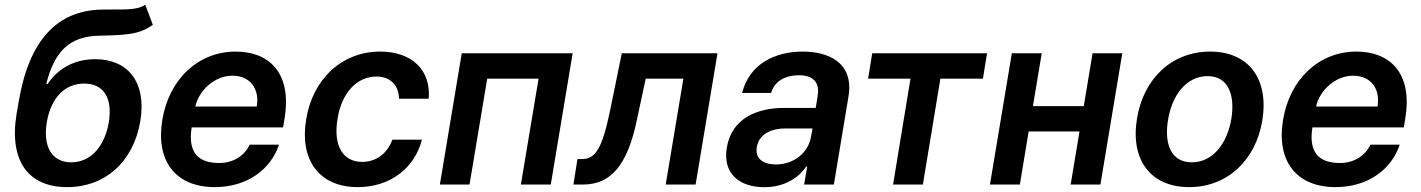

<svg xmlns="http://www.w3.org/2000/svg" viewBox="-20 -767 5908 798"><path d="M615.1 -664.1 583.8 -747.2C546.2 -721.9 489.3 -729 405.9 -727.3C217.7 -724.8 100.5 -600.1 57.5 -343.4L49 -294.4C16.3 -94.8 100.1 10.7 259.2 10.7C417.6 10.7 534.8 -95.2 563.2 -263.5C590.2 -427.2 510.3 -521 375.7 -521C291.9 -521 223.7 -485.1 178.3 -418.3H172.2C207 -554.3 268.8 -615.8 391.7 -618.6C500 -621.1 560.7 -622.9 615.1 -664.1ZM174.7 -259.9C192.1 -361.5 250.4 -419.7 329.9 -419.7C409.4 -419.7 448.5 -361.5 432.5 -259.9C414.8 -156.6 355.8 -92.3 276.3 -92.3C196 -92.3 157.3 -157 174.7 -259.9Z M872.9 10.7C1006.7 10.7 1105.5 -62.5 1139.6 -165.8H1017.8C995.4 -117.5 947.1 -89.5 891.3 -89.5C805 -89.5 759.9 -131.4 776.6 -237.6H1156.6L1163 -277C1193.9 -468.4 1094.1 -552.6 959.9 -552.6C804 -552.6 682.5 -437.9 654.8 -269.5C626.1 -98.7 708.8 10.7 872.9 10.7ZM791.9 -324.2C805.8 -389.9 871.4 -452.4 945.3 -452.4C1019.5 -452.4 1059.7 -398.4 1047.2 -324.2Z M1467 10.7C1604 10.7 1703.8 -70.3 1733.7 -186.4H1610.8C1589.5 -127.8 1541.9 -94.1 1485.4 -94.1C1405.2 -94.1 1364.3 -161.2 1382.8 -272.7C1400.2 -382.8 1464.5 -448.9 1544.4 -448.9C1605.8 -448.9 1637.4 -409.1 1638.5 -356.5H1761.7C1772 -474.8 1692.8 -552.6 1560 -552.6C1399.9 -552.6 1279.1 -437.1 1252.5 -270.6C1224.8 -105.5 1303.6 10.7 1467 10.7Z M1808.2 0H1931.5L2005 -440H2218.4L2144.9 0H2269.2L2360.1 -545.5H1899.1Z M2363.3 0H2403.1C2520.2 0 2587.4 -82.4 2626.1 -264.2L2663.7 -440H2820.3L2746.8 0H2871.1L2962 -545.5H2564.3L2514.9 -304C2483 -150.9 2454.9 -105.8 2398.8 -105.8H2380Z M3156.2 11C3241.8 11 3300.1 -29.1 3330.6 -74.9H3334.9L3322.1 0H3445.7L3506.4 -365.1C3530.5 -509.2 3420.1 -552.6 3316.4 -552.6C3201.7 -552.6 3095.2 -502.1 3064.3 -380.7H3185C3197.8 -426.8 3239.3 -454.2 3301.8 -454.2C3361.5 -454.2 3387.1 -422.6 3378.6 -370L3370.4 -318.5H3239C3127.1 -318.5 3021.3 -275.9 3000.7 -153.1C2983 -46.2 3052.6 11 3156.2 11ZM3125.4 -155.2C3132.8 -204.9 3179.3 -233 3243.3 -233H3357.2L3350.1 -195.7C3339.1 -134.6 3282 -83.5 3204.9 -83.5C3151.3 -83.5 3117.5 -108.3 3125.4 -155.2Z M3588.1 -440H3764.2L3691.8 0H3815.7L3888.5 -440H4065.3L4082.4 -545.5H3605.1Z M4309.7 -545.5H4185.4L4094.5 0H4218.8L4255.3 -220.5H4466.6L4430 0H4553.6L4644.5 -545.5H4521L4484.4 -326H4273.1Z M4922.6 10.7C5080.6 10.7 5199.2 -100.1 5226.6 -267C5254.3 -438.2 5170.5 -552.6 5009.6 -552.6C4851.2 -552.6 4732.6 -441.4 4705.6 -273.8C4677.6 -103.7 4761 10.7 4922.6 10.7ZM4834.5 -267.8C4850.5 -369.3 4909.4 -450.6 4999.3 -450.6C5084.9 -450.6 5113.6 -372.5 5098 -274.5C5081.3 -172.6 5022.4 -92.3 4933.2 -92.3C4846.9 -92.3 4818.2 -169.4 4834.5 -267.8Z M5530.9 10.7C5664.8 10.7 5763.5 -62.5 5797.6 -165.8H5675.8C5653.4 -117.5 5605.1 -89.5 5549.4 -89.5C5463.1 -89.5 5418 -131.4 5434.7 -237.6H5814.6L5821 -277C5851.9 -468.4 5752.1 -552.6 5617.9 -552.6C5462 -552.6 5340.6 -437.9 5312.9 -269.5C5284.1 -98.7 5366.8 10.7 5530.9 10.7ZM5449.9 -324.2C5463.8 -389.9 5529.5 -452.4 5603.3 -452.4C5677.6 -452.4 5717.7 -398.4 5705.3 -324.2Z"/></svg>

Font: Margiela Sans Semi Bold
Style: Italic
Weight: 600
Italic angle: -9.39999°
Designer: Stefan Endress, Andreas Faust
Version: Version 1.100;FEAKit 1.0